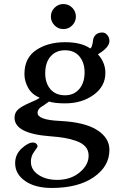

<svg xmlns="http://www.w3.org/2000/svg" viewBox="-20 -711 608 951"><path d="M250 -585.5Q232 -604 232 -629Q232 -654 250 -672.5Q268 -691 294 -691Q320 -691 338 -672.5Q356 -654 356 -629Q356 -604 338 -585.5Q320 -567 294 -567Q268 -567 250 -585.5ZM263 180Q330 180 374.5 143Q419 106 419 60Q419 34 403.5 16Q388 -2 358.5 -12.5Q329 -23 299.5 -28Q270 -33 229 -36Q52 -49 52 -128Q52 -154 71 -170Q90 -186 125.5 -201Q161 -216 175 -225V-228Q138 -243 119.5 -276Q101 -309 101 -344Q101 -424 159 -463Q217 -502 302 -502Q383 -502 427 -471Q433 -474 436.5 -487.5Q440 -501 441.5 -514.5Q443 -528 454.5 -539Q466 -550 487 -550Q501 -550 511.5 -537.5Q522 -525 522 -508Q522 -476 465 -442Q502 -401 502 -350Q502 -283 443.5 -241Q385 -199 303 -199Q251 -199 223 -208Q214 -201 201 -192.5Q188 -184 182 -180Q176 -176 171 -168.5Q166 -161 166 -152Q166 -117 277 -112Q400 -106 461 -67Q522 -28 522 31Q522 113 444.5 166.5Q367 220 236 220Q154 220 104.5 185.5Q55 151 55 97Q55 54 87 24.5Q119 -5 143 -5Q154 -5 160 1Q166 7 166 15Q166 18 149.5 40Q133 62 133 90Q133 130 170.5 155Q208 180 263 180ZM399 -352Q399 -401 373.5 -431.5Q348 -462 302 -462Q257 -462 230.5 -431.5Q204 -401 204 -348Q204 -299 230 -269Q256 -239 302 -239Q346 -239 372.5 -270Q399 -301 399 -352Z"/></svg>

Font: Marmelad
Style: Regular
Weight: 400
Designer: Manvel Shmavonyan
Foundry: Cyreal
Version: Version 1.001;PS 001.001;hotconv 1.0.88;makeotf.lib2.5.64775